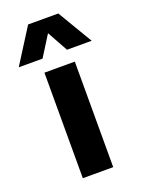

<svg xmlns="http://www.w3.org/2000/svg" viewBox="-173 -757 600 819"><g transform="rotate(-20 127.5 -348.0)"><path d="M195 0V-479H57V0ZM199 -696H62L-38 -538H70L129 -632L181 -538H293Z"/></g></svg>

Font: Gemini
Style: Regular
Weight: 700
Designer: Pushpananda Ekanayake, Sol Matas, Kosala Senevirathne
Foundry: Mooniak
Version: Version 1.000;PS 1.0;hotconv 1.0.86;makeotf.lib2.5.63406